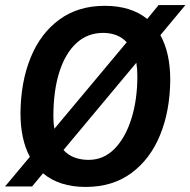

<svg xmlns="http://www.w3.org/2000/svg" viewBox="-37 -731 753 759"><path d="M302 8Q197 8 133 -46L90 6H-17L81 -111Q44 -180 44 -284Q45 -407 84 -503Q123 -599 197.5 -653.5Q272 -708 377 -708Q481 -708 545 -656L590 -711H696L597 -592Q636 -522 636 -415Q635 -293 596 -197.5Q557 -102 482.5 -47Q408 8 302 8ZM174 -270Q174 -244 178 -222L464 -564Q446 -583 422.5 -592Q399 -601 371 -601Q309 -601 265 -560.5Q221 -520 197.5 -446Q174 -372 174 -270ZM313 -99Q373 -99 416 -143Q459 -187 482.5 -262Q506 -337 506 -430Q506 -459 502 -483L214 -138Q232 -118 257.5 -108.5Q283 -99 313 -99Z"/></svg>

Font: Georama SemiBold
Style: Italic
Weight: 600
Italic angle: -9°
Designer: Jean-Baptiste Levee
Foundry: Production Type
Version: Version 1.000